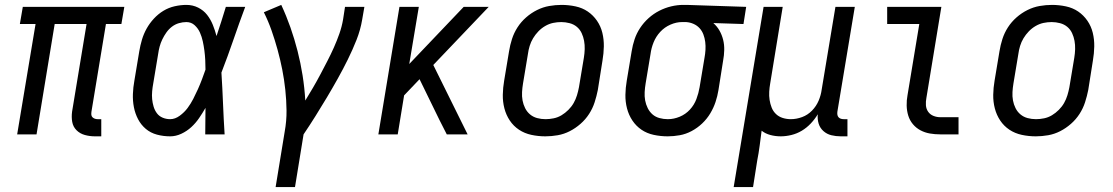

<svg xmlns="http://www.w3.org/2000/svg" viewBox="-20 -548 4540 783"><path d="M367 8Q346 8 326 2.5Q306 -3 292 -17Q278 -31 274.5 -51Q271 -71 274 -93L333 -450H203L129 0H50L125 -450H61L73 -520H487L475 -450H412L353 -93Q352 -86 352.5 -80Q353 -74 357 -70Q361 -66 366.5 -64Q372 -62 378 -62H393V8Z M674 8Q646 8 620 1Q594 -6 574.5 -22.5Q555 -39 543 -62Q531 -85 526 -111Q521 -137 522 -164.5Q523 -192 528 -219L548 -339Q552 -363 559 -386.5Q566 -410 578 -431.5Q590 -453 607.5 -472Q625 -491 646.5 -504Q668 -517 692.5 -522.5Q717 -528 740 -528Q766 -528 788 -517Q810 -506 824.5 -487.5Q839 -469 848 -446.5Q857 -424 863 -401Q873 -431 882.5 -460.5Q892 -490 901 -520H980Q955 -453 932 -386Q909 -319 883 -252Q887 -189 889.5 -126Q892 -63 896 0H817Q817 -27 817.5 -54Q818 -81 818 -108Q806 -87 792 -66.5Q778 -46 760 -29.5Q742 -13 719.5 -2.5Q697 8 674 8ZM674 -62Q694 -62 713 -76Q732 -90 745 -107.5Q758 -125 768 -144.5Q778 -164 787 -184Q796 -204 803.5 -224Q811 -244 818 -264Q818 -284 817 -303.5Q816 -323 813.5 -342Q811 -361 807 -379.5Q803 -398 795.5 -415Q788 -432 774 -445Q760 -458 740 -458Q725 -458 709.5 -453.5Q694 -449 681 -439Q668 -429 658.5 -415.5Q649 -402 642 -387.5Q635 -373 631 -358Q627 -343 625 -328L605 -208Q602 -192 600.5 -175.5Q599 -159 600.5 -143.5Q602 -128 606.5 -113Q611 -98 620 -86Q629 -74 643.5 -68Q658 -62 674 -62Z M1104 215 1141 -11Q1149 -55 1148.5 -97.5Q1148 -140 1143.5 -182Q1139 -224 1131 -264.5Q1123 -305 1112 -345Q1101 -385 1087.5 -423.5Q1074 -462 1056 -498L1127 -528Q1148 -483 1164.5 -436Q1181 -389 1193.5 -340Q1206 -291 1214 -240.5Q1222 -190 1225 -138Q1241 -164 1256.5 -190.5Q1272 -217 1286.5 -244.5Q1301 -272 1315 -299Q1329 -326 1341.5 -354Q1354 -382 1364 -410.5Q1374 -439 1379 -468L1387 -520H1466L1457 -468Q1450 -426 1434 -385.5Q1418 -345 1398.5 -305.5Q1379 -266 1357.5 -227.5Q1336 -189 1313 -150.5Q1290 -112 1266.5 -74.5Q1243 -37 1218 0L1183 215Z M1523 0 1609 -520H1688L1649 -287L1871 -520H1973L1747 -283L1887 0H1802L1772 -59L1691 -225L1628 -159L1602 0Z M2204 8Q2175 8 2147 2Q2119 -4 2096.5 -19Q2074 -34 2059 -56.5Q2044 -79 2037 -106Q2030 -133 2030.5 -161.5Q2031 -190 2036 -219L2056 -339Q2060 -364 2068 -389Q2076 -414 2090.5 -436.5Q2105 -459 2125.5 -477Q2146 -495 2170 -507Q2194 -519 2219.5 -523.5Q2245 -528 2270 -528Q2299 -528 2327 -522Q2355 -516 2377 -501Q2399 -486 2414.5 -463.5Q2430 -441 2436.5 -414Q2443 -387 2442.5 -358.5Q2442 -330 2437 -301L2418 -181Q2413 -156 2405 -131Q2397 -106 2382.5 -83.5Q2368 -61 2347.5 -43Q2327 -25 2303.5 -13Q2280 -1 2254.5 3.5Q2229 8 2204 8ZM2205 -62Q2221 -62 2238 -65.5Q2255 -69 2270 -78Q2285 -87 2298 -100Q2311 -113 2319.5 -128Q2328 -143 2333 -159.5Q2338 -176 2341 -192L2361 -312Q2364 -330 2364.5 -347.5Q2365 -365 2362 -381.5Q2359 -398 2352 -413Q2345 -428 2332.5 -438.5Q2320 -449 2303 -453.5Q2286 -458 2269 -458Q2252 -458 2235.5 -454.5Q2219 -451 2203.5 -442Q2188 -433 2175.5 -420Q2163 -407 2154 -392Q2145 -377 2140 -360.5Q2135 -344 2133 -328L2113 -208Q2110 -190 2109 -172.5Q2108 -155 2111 -138.5Q2114 -122 2121.5 -107Q2129 -92 2141.5 -81.5Q2154 -71 2170.5 -66.5Q2187 -62 2205 -62Z M2703 8Q2674 8 2646 2Q2618 -4 2596 -19Q2574 -34 2559 -56.5Q2544 -79 2537 -106Q2530 -133 2530.5 -161.5Q2531 -190 2536 -219L2556 -339Q2560 -364 2568 -388Q2576 -412 2590.5 -434Q2605 -456 2625 -474Q2645 -492 2668.5 -504Q2692 -516 2717 -522Q2742 -528 2766 -528Q2770 -528 2773.5 -528Q2777 -528 2781 -528L3023 -520L3012 -450L2889 -454Q2904 -441 2914 -423.5Q2924 -406 2929 -386Q2934 -366 2933.5 -344Q2933 -322 2929 -301L2910 -181Q2906 -156 2898 -132Q2890 -108 2876.5 -85.5Q2863 -63 2843.5 -44.5Q2824 -26 2800.5 -13.5Q2777 -1 2752 3.5Q2727 8 2703 8ZM2704 -62Q2728 -62 2752 -72Q2776 -82 2793.5 -101Q2811 -120 2820 -144Q2829 -168 2833 -192L2853 -312Q2856 -328 2857 -344.5Q2858 -361 2856 -377Q2854 -393 2848.5 -407.5Q2843 -422 2833 -433Q2823 -444 2808.5 -450.5Q2794 -457 2778 -458H2770Q2768 -458 2765.5 -458Q2763 -458 2761 -458Q2738 -458 2714 -447.5Q2690 -437 2672.5 -418Q2655 -399 2645.5 -375.5Q2636 -352 2633 -328L2613 -208Q2610 -190 2609 -172.5Q2608 -155 2611 -138.5Q2614 -122 2621.5 -107Q2629 -92 2641 -81.5Q2653 -71 2669.5 -66.5Q2686 -62 2703 -62Z M2972 215 3094 -520H3172L3121 -208Q3118 -191 3117 -174Q3116 -157 3118.5 -140.5Q3121 -124 3127 -109Q3133 -94 3144.5 -83Q3156 -72 3172 -67Q3188 -62 3205 -62Q3228 -62 3251 -70.5Q3274 -79 3291.5 -97Q3309 -115 3318.5 -137.5Q3328 -160 3331 -183L3387 -520H3466L3395 -93Q3394 -86 3395 -80Q3396 -74 3399.5 -70Q3403 -66 3408.5 -64Q3414 -62 3421 -62H3436V8H3409Q3389 8 3370.5 3.5Q3352 -1 3338 -13.5Q3324 -26 3318.5 -44Q3313 -62 3315 -82Q3303 -62 3286.5 -44.5Q3270 -27 3250 -15Q3230 -3 3207.5 2.5Q3185 8 3164 8Q3142 8 3121.5 2.5Q3101 -3 3086 -15Q3082 15 3078 46Q3074 77 3068 107L3051 215Z M3815 0Q3793 0 3772.5 -3.5Q3752 -7 3734 -16.5Q3716 -26 3703 -41.5Q3690 -57 3684 -76.5Q3678 -96 3677.5 -117.5Q3677 -139 3681 -160L3729 -450H3598V-520H3819L3758 -149Q3755 -134 3756 -119Q3757 -104 3765 -92.5Q3773 -81 3786.5 -75.5Q3800 -70 3815 -70H3889V0Z M4204 8Q4175 8 4147 2Q4119 -4 4096.5 -19Q4074 -34 4059 -56.5Q4044 -79 4037 -106Q4030 -133 4030.5 -161.5Q4031 -190 4036 -219L4056 -339Q4060 -364 4068 -389Q4076 -414 4090.5 -436.5Q4105 -459 4125.5 -477Q4146 -495 4170 -507Q4194 -519 4219.5 -523.5Q4245 -528 4270 -528Q4299 -528 4327 -522Q4355 -516 4377 -501Q4399 -486 4414.5 -463.5Q4430 -441 4436.5 -414Q4443 -387 4442.5 -358.5Q4442 -330 4437 -301L4418 -181Q4413 -156 4405 -131Q4397 -106 4382.5 -83.5Q4368 -61 4347.5 -43Q4327 -25 4303.5 -13Q4280 -1 4254.5 3.5Q4229 8 4204 8ZM4205 -62Q4221 -62 4238 -65.5Q4255 -69 4270 -78Q4285 -87 4298 -100Q4311 -113 4319.5 -128Q4328 -143 4333 -159.5Q4338 -176 4341 -192L4361 -312Q4364 -330 4364.5 -347.5Q4365 -365 4362 -381.5Q4359 -398 4352 -413Q4345 -428 4332.5 -438.5Q4320 -449 4303 -453.5Q4286 -458 4269 -458Q4252 -458 4235.5 -454.5Q4219 -451 4203.5 -442Q4188 -433 4175.5 -420Q4163 -407 4154 -392Q4145 -377 4140 -360.5Q4135 -344 4133 -328L4113 -208Q4110 -190 4109 -172.5Q4108 -155 4111 -138.5Q4114 -122 4121.5 -107Q4129 -92 4141.5 -81.5Q4154 -71 4170.5 -66.5Q4187 -62 4205 -62Z"/></svg>

Font: Iosevka SS04 Oblique
Style: Regular
Weight: 400
Italic angle: -9°
Monospace: yes
Designer: Belleve Invis
Foundry: Belleve Invis
Version: Version 19.0.0; ttfautohint (v1.8.4)